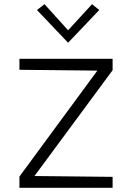

<svg xmlns="http://www.w3.org/2000/svg" viewBox="-20 -899 613 919"><path d="M519 0H73V-54L446 -561L73 -565V-617.5H519V-563L145 -56.5L519 -52.5ZM306 -694.5 157 -851 193 -879 306 -754 420.5 -879 455 -851Z"/></svg>

Font: Betina Sans Light
Style: Regular
Weight: 300
Designer: Jonathan Pinhorn (font) & Cristiano Sobral (main changes)
Version: Version 2.001;October 6, 2020;FontCreator 13.0.0.2681 64-bit